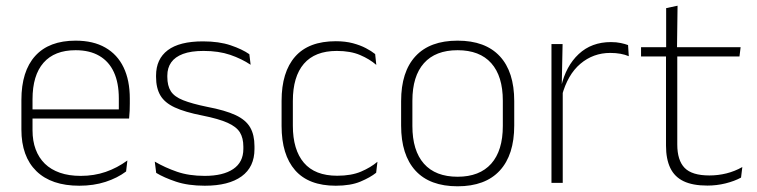

<svg xmlns="http://www.w3.org/2000/svg" viewBox="-20 -641 2653 673"><path d="M258 10Q160 10 107.5 -41.2Q55 -92.5 55 -187V-290.5Q55 -391.5 103.5 -445Q152 -498.5 245 -498.5Q307 -498.5 349.2 -474.2Q391.5 -450 413.2 -404.8Q435 -359.5 435 -295.5V-278Q435 -265.5 434.5 -252.8Q434 -240 432.5 -225.5H396Q396.5 -245.5 396.5 -263.2Q396.5 -281 396.5 -296Q396.5 -350.5 379.2 -388Q362 -425.5 328.2 -445.2Q294.5 -465 245 -465Q171 -465 132.5 -421Q94 -377 94 -293V-245V-239V-184.5Q94 -147 105 -117.5Q116 -88 137.2 -67.2Q158.5 -46.5 190 -35.5Q221.5 -24.5 263 -24.5Q310 -24.5 350.5 -38.5Q391 -52.5 426.5 -78.5L422 -40Q391.5 -17 349.8 -3.5Q308 10 258 10ZM422.5 -225.5H75V-257.5H422.5Z M698 10Q639.5 10 597 -4.2Q554.5 -18.5 527.5 -35L522.5 -74.5Q558.5 -53.5 600.5 -39Q642.5 -24.5 697.5 -24.5Q762 -24.5 797.5 -48.5Q833 -72.5 833 -119V-127Q833 -157 821 -176.8Q809 -196.5 778 -210.5Q747 -224.5 689.5 -236Q628 -248 592.5 -264.5Q557 -281 542 -306.8Q527 -332.5 527 -371.5V-376Q527 -434 568 -465Q609 -496 691.5 -496Q748 -496 788.5 -482.2Q829 -468.5 854 -451L858.5 -414Q827 -435 786.8 -448.8Q746.5 -462.5 693.5 -462.5Q649.5 -462.5 621.5 -452Q593.5 -441.5 580 -422.2Q566.5 -403 566.5 -376V-371.5Q566.5 -340.5 578.8 -321.2Q591 -302 621.8 -289.8Q652.5 -277.5 706 -266.5Q769.5 -254.5 805.8 -237.5Q842 -220.5 857 -194.2Q872 -168 872 -128.5V-118.5Q872 -55.5 826.8 -22.8Q781.5 10 698 10Z M1157 10Q1062 10 1014.5 -44.2Q967 -98.5 967 -199.5V-287.5Q967 -388.5 1014.5 -442.5Q1062 -496.5 1157 -496.5Q1190.5 -496.5 1216.8 -489.5Q1243 -482.5 1262.5 -472.2Q1282 -462 1295 -451.5L1299 -413.5Q1275.5 -434 1242 -448.2Q1208.5 -462.5 1160.5 -462.5Q1084 -462.5 1045.2 -417.5Q1006.5 -372.5 1006.5 -287V-200.5Q1006.5 -116 1045.2 -70.5Q1084 -25 1162 -25Q1211.5 -25 1245.5 -39.5Q1279.5 -54 1303 -74L1298.5 -35.5Q1278 -19 1243.5 -4.5Q1209 10 1157 10Z M1584 12Q1486.5 12 1436.2 -43Q1386 -98 1386 -201V-286.5Q1386 -389.5 1436.5 -444Q1487 -498.5 1584 -498.5Q1681 -498.5 1731.8 -444Q1782.5 -389.5 1782.5 -286.5V-201Q1782.5 -98 1731.8 -43Q1681 12 1584 12ZM1584 -21.5Q1661 -21.5 1701.8 -67.2Q1742.5 -113 1742.5 -199.5V-288Q1742.5 -374 1702 -419.5Q1661.5 -465 1584 -465Q1506.5 -465 1466 -419.5Q1425.5 -374 1425.5 -288V-199.5Q1425.5 -113 1466 -67.2Q1506.5 -21.5 1584 -21.5Z M1949.5 -305 1936.5 -334 1947 -337.5Q1963.5 -409.5 2008.5 -451.5Q2053.5 -493.5 2121.5 -493.5Q2141 -493.5 2156 -490.2Q2171 -487 2181.5 -483L2184 -444Q2171.5 -449.5 2155 -452.5Q2138.5 -455.5 2119 -455.5Q2059.5 -455.5 2014.5 -417.5Q1969.5 -379.5 1949.5 -305ZM1952.5 0H1913V-486.5H1952L1949 -338L1952.5 -334.5Z M2459.5 9.5Q2408 9.5 2376.2 -5.8Q2344.5 -21 2329.5 -52.2Q2314.5 -83.5 2314.5 -130.5V-459H2354V-134.5Q2354 -79 2379.8 -52.5Q2405.5 -26 2466.5 -26Q2497 -26 2526.2 -33.2Q2555.5 -40.5 2582 -55.5L2577.5 -18.5Q2554.5 -6 2523.2 1.8Q2492 9.5 2459.5 9.5ZM2572 -443H2227V-475.5H2576ZM2353 -469.5H2315V-612.5L2355 -621Z"/></svg>

Font: Anek Devanagari ExtraLight
Style: Regular
Weight: 250
Designer: Kailash Malviya (Devanagari) & Yesha Goshar (Latin)
Foundry: Ek Type
Version: Version 1.003